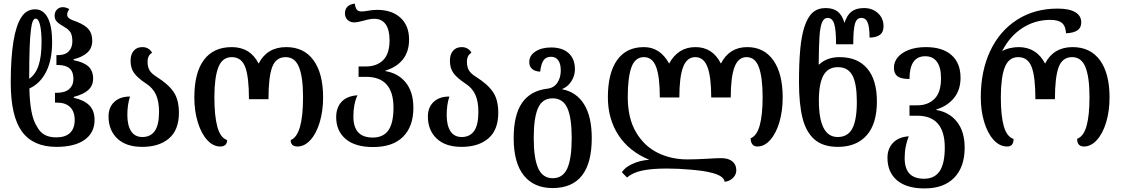

<svg xmlns="http://www.w3.org/2000/svg" viewBox="-20 -810 6260 1072"><path d="M40 -349Q40 -625 100 -715Q128 -758 176 -758Q222 -758 246.5 -711Q271 -664 271 -576Q271 -475 237.5 -409Q204 -343 144 -316Q147 -163 186 -104Q203 -72 229 -57.5Q255 -43 294 -43Q345 -43 371 -68Q397 -93 397 -140Q397 -187 371.5 -212Q346 -237 299 -237H287V-292H298Q343 -292 366.5 -313Q390 -334 390 -370Q390 -409 368.5 -428Q347 -447 303 -447H295V-502H303Q343 -502 363.5 -523Q384 -544 384 -579Q384 -609 375 -626.5Q366 -644 340 -659Q310 -676 297.5 -689Q285 -702 285 -723Q285 -743 298 -756.5Q311 -770 331 -770Q348 -770 367 -759Q355 -743 355 -728Q355 -715 367.5 -706.5Q380 -698 410 -688Q457 -669 476 -645Q495 -621 495 -582Q495 -542 468.5 -517Q442 -492 391 -479V-474Q448 -463 474 -438.5Q500 -414 500 -371Q500 -332 473 -307.5Q446 -283 392 -269V-264Q450 -251 479 -221.5Q508 -192 508 -140Q508 -69 452.5 -29.5Q397 10 295 10Q165 10 102.5 -75.5Q40 -161 40 -349ZM212 -576Q212 -635 203.5 -670.5Q195 -706 179 -706Q160 -706 153 -646Q143 -579 143 -370Q178 -394 195 -443.5Q212 -493 212 -576Z M586 -160Q586 -210 617.5 -240.5Q649 -271 706 -271Q691 -226 691 -168Q691 -110 712 -77.5Q733 -45 775 -45Q820 -45 844 -78.5Q868 -112 868 -186Q868 -243 851 -281Q834 -319 795 -344Q748 -375 728.5 -402.5Q709 -430 709 -471Q709 -506 726.5 -526.5Q744 -547 775 -547Q794 -547 808.5 -538Q823 -529 829 -515Q804 -502 804 -464Q804 -436 815 -417.5Q826 -399 853 -382Q920 -340 949.5 -296.5Q979 -253 979 -180Q979 -85 924 -37.5Q869 10 774 10Q684 10 635 -36.5Q586 -83 586 -160Z M1065 -266Q1065 -404 1118.5 -475.5Q1172 -547 1274 -547Q1377 -547 1424 -455Q1471 -547 1578 -547Q1677 -547 1730.5 -473.5Q1784 -400 1784 -266Q1784 -190 1765 -127Q1746 -64 1713 -28Q1680 8 1641 8Q1603 8 1603 -28Q1672 -55 1672 -267Q1672 -379 1649.5 -435Q1627 -491 1575 -491Q1521 -491 1500 -436Q1479 -381 1479 -256H1370Q1370 -381 1349 -436Q1328 -491 1274 -491Q1221 -491 1199 -434Q1177 -377 1177 -267Q1177 -163 1193.5 -102Q1210 -41 1248 -28Q1248 -10 1238 -1Q1228 8 1210 8Q1170 8 1137 -28Q1104 -64 1084.5 -127Q1065 -190 1065 -266Z M1857 -156Q1857 -209 1887 -241.5Q1917 -274 1976 -278Q1953 -230 1953 -159Q1953 -42 2061 -42Q2120 -42 2148.5 -82.5Q2177 -123 2177 -209Q2177 -381 2024 -381H1982V-439H2024Q2083 -439 2119 -474Q2155 -509 2155 -586Q2155 -643 2133.5 -674Q2112 -705 2070 -705Q2045 -705 2012 -695Q1976 -685 1957 -685Q1935 -685 1920.5 -699Q1906 -713 1906 -735Q1906 -783 1961 -790Q1964 -766 1972.5 -756Q1981 -746 1998 -746Q2007 -746 2014.5 -747Q2022 -748 2028 -749Q2060 -755 2085 -755Q2168 -755 2216 -711Q2264 -667 2264 -589Q2264 -522 2229.5 -478.5Q2195 -435 2132 -416V-413Q2204 -401 2246 -348.5Q2288 -296 2288 -208Q2288 -104 2230.5 -46.5Q2173 11 2063 11Q1963 11 1910 -34Q1857 -79 1857 -156Z M2369 -160Q2369 -210 2400.5 -240.5Q2432 -271 2489 -271Q2474 -226 2474 -168Q2474 -110 2495 -77.5Q2516 -45 2558 -45Q2603 -45 2627 -78.5Q2651 -112 2651 -186Q2651 -243 2634 -281Q2617 -319 2578 -344Q2531 -375 2511.5 -402.5Q2492 -430 2492 -471Q2492 -506 2509.5 -526.5Q2527 -547 2558 -547Q2577 -547 2591.5 -538Q2606 -529 2612 -515Q2587 -502 2587 -464Q2587 -436 2598 -417.5Q2609 -399 2636 -382Q2703 -340 2732.5 -296.5Q2762 -253 2762 -180Q2762 -85 2707 -37.5Q2652 10 2557 10Q2467 10 2418 -36.5Q2369 -83 2369 -160Z M2848 -39Q2848 -168 2895 -236Q2942 -304 3037 -315Q3072 -319 3091.5 -347.5Q3111 -376 3111 -417Q3111 -453 3097 -473Q3083 -493 3057 -493Q3029 -493 3015 -473.5Q3001 -454 2996 -410Q2967 -411 2951 -425Q2935 -439 2935 -463Q2935 -500 2969.5 -522.5Q3004 -545 3057 -545Q3120 -545 3155 -513Q3190 -481 3190 -423Q3190 -387 3170 -356Q3150 -325 3117 -312Q3198 -297 3241 -228Q3284 -159 3284 -39Q3284 240 3065 240Q2961 240 2904.5 169.5Q2848 99 2848 -39ZM3172 -39Q3172 -153 3147.5 -207Q3123 -261 3065 -261Q3008 -261 2984 -206.5Q2960 -152 2960 -39Q2960 74 2985 129.5Q3010 185 3066 185Q3123 185 3147.5 130Q3172 75 3172 -39Z M3946 153Q3913 144 3840 137.5Q3767 131 3703 131Q3618 131 3565 142.5Q3512 154 3481 181L3452 152Q3469 124 3512.5 104.5Q3556 85 3605 82Q3492 35 3433 -55.5Q3374 -146 3374 -267Q3374 -402 3425.5 -474.5Q3477 -547 3575 -547Q3666 -547 3716 -455Q3740 -500 3777 -523.5Q3814 -547 3863 -547Q3959 -547 4005 -455Q4052 -547 4152 -547Q4246 -547 4298 -473Q4350 -399 4350 -266Q4350 -190 4331.5 -127.5Q4313 -65 4280.5 -28.5Q4248 8 4209 8Q4190 8 4180.5 -4.5Q4171 -17 4171 -38Q4206 -52 4222 -110.5Q4238 -169 4238 -267Q4238 -376 4217.5 -433.5Q4197 -491 4148 -491Q4102 -491 4081 -435.5Q4060 -380 4060 -266H3951Q3951 -381 3930 -436Q3909 -491 3862 -491Q3815 -491 3794 -435.5Q3773 -380 3773 -266H3664Q3664 -381 3643.5 -436Q3623 -491 3575 -491Q3526 -491 3505.5 -434.5Q3485 -378 3485 -268Q3485 -150 3531 -72Q3577 6 3652 43Q3727 80 3817 80Q3867 80 3935 76Q3976 73 4007 73Q4047 73 4069 91Q4091 109 4091 141Q4091 165 4072.5 183.5Q4054 202 4026 205Q4023 187 4004 174.5Q3985 162 3946 153Z M4441 -351Q4441 -459 4448 -534.5Q4455 -610 4471 -659Q4489 -715 4517.5 -740Q4546 -765 4590 -765Q4632 -765 4657 -745.5Q4682 -726 4695 -682Q4709 -726 4734.5 -745.5Q4760 -765 4804 -765Q4851 -765 4882 -736.5Q4913 -708 4913 -663Q4913 -631 4893.5 -616Q4874 -601 4835 -600Q4835 -658 4824.5 -684Q4814 -710 4789 -710Q4763 -710 4753.5 -677Q4744 -644 4744 -563H4648Q4648 -644 4637.5 -677Q4627 -710 4601 -710Q4580 -710 4569.5 -684.5Q4559 -659 4555.5 -606Q4552 -553 4551 -450H4554Q4597 -491 4668 -491Q4768 -491 4822 -427.5Q4876 -364 4876 -243Q4876 -119 4819 -54.5Q4762 10 4658 10Q4575 10 4527.5 -31.5Q4480 -73 4460.5 -152Q4441 -231 4441 -351ZM4764 -241Q4764 -342 4739.5 -388.5Q4715 -435 4658 -435Q4603 -435 4577.5 -389Q4552 -343 4552 -249Q4552 -45 4657 -45Q4714 -45 4739 -93Q4764 -141 4764 -241Z M4935 71Q4935 20 4966 -12.5Q4997 -45 5054 -49Q5044 -26 5037.5 6Q5031 38 5031 72Q5031 131 5058 159.5Q5085 188 5139 188Q5198 188 5226.5 145.5Q5255 103 5255 14Q5255 -164 5101 -164H5058V-222H5102Q5161 -222 5197.5 -258Q5234 -294 5234 -373Q5234 -433 5211.5 -464.5Q5189 -496 5146 -496Q5058 -496 5058 -369Q5011 -369 4991 -384Q4971 -399 4971 -432Q4971 -464 4992.5 -490Q5014 -516 5054.5 -531.5Q5095 -547 5150 -547Q5242 -547 5292.5 -502.5Q5343 -458 5343 -376Q5343 -308 5306.5 -263Q5270 -218 5208 -199V-196Q5280 -184 5323 -130Q5366 -76 5366 15Q5366 122 5308 182Q5250 242 5142 242Q5041 242 4988 196.5Q4935 151 4935 71Z M5456 -267Q5456 -413 5508.5 -525Q5561 -637 5658.5 -699.5Q5756 -762 5885 -762Q5950 -762 5983.5 -742Q6017 -722 6017 -685Q6017 -655 5995.5 -640.5Q5974 -626 5932 -624Q5930 -664 5909.5 -681.5Q5889 -699 5844 -699Q5758 -699 5687.5 -653Q5617 -607 5575 -524Q5592 -535 5617.5 -541Q5643 -547 5667 -547Q5767 -547 5815 -455Q5862 -547 5969 -547Q6068 -547 6121.5 -473.5Q6175 -400 6175 -266Q6175 -190 6156 -127Q6137 -64 6104 -28Q6071 8 6032 8Q5994 8 5994 -35Q6031 -49 6047 -108Q6063 -167 6063 -267Q6063 -379 6040.5 -435Q6018 -491 5966 -491Q5912 -491 5891 -435.5Q5870 -380 5870 -256H5761Q5761 -381 5740 -436Q5719 -491 5665 -491Q5612 -491 5590 -434Q5568 -377 5568 -267Q5568 -164 5584.5 -105.5Q5601 -47 5639 -34Q5639 8 5604 8Q5561 8 5527.5 -29Q5494 -66 5475 -129Q5456 -192 5456 -267Z"/></svg>

Font: Noto Serif Georgian Medium Narrow
Style: Regular
Weight: 500
Width: 4
Designer: Monotype Design team
Foundry: Monotype Imaging Inc.
Version: Version 1.000